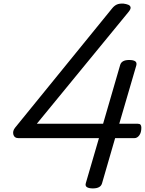

<svg xmlns="http://www.w3.org/2000/svg" viewBox="-20 -1035 810 1069"><path d="M497 14Q475 14 464 7Q453 0 458 -16L531 -266H82Q60 -266 54.5 -285.5Q49 -305 64 -324L604 -988Q616 -1003 630 -1009.5Q644 -1016 667 -1015Q683 -1013 694 -1008.5Q705 -1004 707 -994.5Q709 -985 696 -969L185 -346H554L649 -673Q657 -701 699 -701Q722 -701 732.5 -694Q743 -687 739 -671L644 -346H747Q758 -346 762.5 -340.5Q767 -335 767 -324Q767 -297 755.5 -281.5Q744 -266 729 -266H621L548 -14Q540 14 497 14Z"/></svg>

Font: Playwrite TZ
Style: Regular
Weight: 400
Designer: Veronika Burian, José Scaglione
Foundry: TypeTogether
Version: Version 1.002